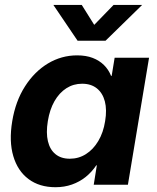

<svg xmlns="http://www.w3.org/2000/svg" viewBox="-20 -760 644 790"><path d="M208.5 10.3Q142.1 10.3 97.4 -23.2Q52.7 -56.6 34.7 -117.7Q16.6 -178.7 30.3 -261.2Q43.9 -343.8 82.8 -404.5Q121.6 -465.3 177.2 -498.8Q232.9 -532.2 297.4 -532.2Q334 -532.2 361.3 -521.7Q388.7 -511.2 407.7 -492.4Q426.8 -473.6 437 -447.8H439.5L451.7 -522.5H593.3L506.3 0H365.7L378.4 -79.6H376Q357.4 -51.8 332.3 -31.7Q307.1 -11.7 275.9 -0.7Q244.6 10.3 208.5 10.3ZM267.1 -106.9Q303.7 -106.9 333.7 -126Q363.8 -145 384.5 -179.9Q405.3 -214.8 412.6 -261.7Q420.4 -308.6 411.4 -343Q402.3 -377.4 378.4 -396.5Q354.5 -415.5 317.9 -415.5Q282.2 -415.5 253.2 -397Q224.1 -378.4 204.3 -344Q184.6 -309.6 176.8 -261.7Q168.9 -213.4 177.2 -178.7Q185.5 -144 208.5 -125.5Q231.4 -106.9 267.1 -106.9ZM316.4 -739.7 367.7 -657.7 447.3 -739.7H564V-738.8L414.1 -592.3H299.3L200.2 -738.8V-739.7Z"/></svg>

Font: Inter 28pt
Style: Bold Italic
Weight: 700
Italic angle: -9.3988°
Designer: Rasmus Andersson
Foundry: rsms
Version: Version 4.001;git-66647c0bb